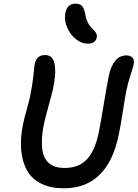

<svg xmlns="http://www.w3.org/2000/svg" viewBox="-20 -1059 750 1047"><path d="M458 -820.8Q425.3 -820.8 394.5 -845.2Q363.8 -869.6 347.2 -907Q330.6 -944.3 335 -980Q342.8 -1039.1 392.1 -1039.1Q416.5 -1039.1 428.2 -1025.4Q439.9 -1011.7 445.8 -977.1Q449.2 -955.6 457.8 -938.5Q466.3 -921.4 475.3 -911.6Q484.4 -901.9 492.9 -893.1Q501.5 -884.3 505.6 -875.2Q509.8 -866.2 507.8 -855Q501 -820.8 458 -820.8ZM328.1 -32.2Q256.3 -32.2 205.6 -57.1Q154.8 -82 128.4 -127.9Q102.1 -173.8 95.7 -238.8Q89.4 -303.7 106 -383.8Q111.8 -411.6 126.2 -463.4Q140.6 -515.1 144 -533.2Q157.7 -600.1 162.4 -648.9Q167 -697.8 169.9 -712.9Q179.7 -758.8 226.1 -758.8Q251.5 -758.8 264.9 -741.5Q278.3 -724.1 280.8 -683.1Q283.2 -642.1 269 -574.2Q263.2 -547.9 244.4 -479.7Q225.6 -411.6 219.2 -380.9Q208.5 -327.1 208.3 -285.9Q208 -244.6 216.3 -217.8Q224.6 -190.9 241.9 -174.1Q259.3 -157.2 281.5 -150.1Q303.7 -143.1 333 -143.1Q409.7 -143.1 454.6 -190.7Q499.5 -238.3 520 -344.2Q531.7 -403.8 546.6 -495.4Q561.5 -586.9 573.2 -644Q583.5 -696.8 607.9 -726.8Q632.3 -756.8 668.9 -756.8Q691.4 -756.8 702.4 -744.4Q713.4 -731.9 709 -708Q706.5 -695.8 692.4 -652.6Q678.2 -609.4 668 -560.1Q661.6 -526.9 649.7 -450.2Q637.7 -373.5 628.9 -331.1Q570.3 -32.2 328.1 -32.2Z"/></svg>

Font: Shantell Sans Bouncy
Style: Italic
Weight: 500
Italic angle: -11.31°
Designer: Stephen Nixon, Anya Danilova, Shantell Martin
Foundry: Arrow Type
Version: Version 1.006;[9816181b4]